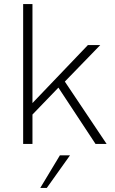

<svg xmlns="http://www.w3.org/2000/svg" viewBox="-20 -710 569 947"><path d="M94.2 0V-689.9H140.1V-201.7L413.6 -487.8H474.6L299.8 -307.6L505.9 0H451.2L268.1 -277.8L140.1 -145V0ZM178.7 216.8 275.4 56.2H325.2L210.9 216.8Z"/></svg>

Font: HK Grotesk Light Legacy
Style: Regular
Weight: 300
Designer: Alfredo Marco Pradil
Foundry: Hanken Design Co.
Version: Version 2.022;PS 002.022;hotconv 1.0.88;makeotf.lib2.5.64775